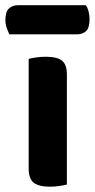

<svg xmlns="http://www.w3.org/2000/svg" viewBox="-45 -695 357 723"><path d="M63 -281.9H206.9V-0.1Q197.9 2.3 180.4 5.1Q163 8 142.8 8Q101.6 8 82.3 -6.8Q63 -21.7 63 -59.5ZM206.9 -234.5H63V-473.2Q72.2 -475.9 89.7 -478.6Q107.1 -481.3 127.4 -481.3Q169.2 -481.3 188.1 -466.9Q206.9 -452.4 206.9 -413.8ZM244.6 -565.7H-10.1Q-14.1 -575.3 -19.4 -589.3Q-24.7 -603.4 -24.7 -619Q-24.7 -650.2 -11.4 -662.9Q1.8 -675.5 23.7 -675.5H277.9Q284.8 -666.6 288.5 -652.1Q292.2 -637.6 292.2 -622.2Q292.2 -591 279.4 -578.4Q266.7 -565.7 244.6 -565.7Z"/></svg>

Font: Baloo Bhaina 2
Style: Regular
Weight: 400
Designer: Yesha Goshar, Manish Minz, Shuchita Grover and Ek Type
Foundry: Ek Type
Version: Version 1.700